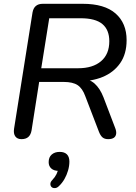

<svg xmlns="http://www.w3.org/2000/svg" viewBox="-20 -725 713 1010"><path d="M93 7Q71 7 60.5 -7.5Q50 -22 54 -48L151 -659Q155 -682 168.5 -693.5Q182 -705 205 -705H415Q530 -705 588 -654Q646 -603 646 -514Q646 -441 612 -392.5Q578 -344 519.5 -320Q461 -296 387 -298V-311H405Q449 -311 477.5 -285.5Q506 -260 524 -214L585 -54Q593 -35 591 -21Q589 -7 578.5 0Q568 7 549 7Q530 7 519 -2.5Q508 -12 500 -33L429 -218Q414 -260 388.5 -277Q363 -294 315 -294H186L146 -39Q142 -16 129 -4.5Q116 7 93 7ZM197 -366H391Q468 -366 511.5 -403Q555 -440 555 -508Q555 -568 518.5 -598.5Q482 -629 404 -629H239ZM290 254Q280 264 269 264.5Q258 265 251.5 259Q245 253 245 242.5Q245 232 256 221Q270 206 277.5 190.5Q285 175 287 158L290 174Q264 174 250 161.5Q236 149 236 128Q236 102 252 88Q268 74 294 74Q319 74 332 87Q345 100 345 125Q345 148 338 172Q331 196 319 217Q307 238 290 254Z"/></svg>

Font: Nunito ExtraLight Medium
Style: Italic
Weight: 500
Italic angle: -9°
Version: Version 3.602